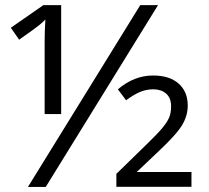

<svg xmlns="http://www.w3.org/2000/svg" viewBox="-20 -734 820 754"><path d="M600.6 -713.9 159.7 0H89.8L530.8 -713.9ZM150.4 -713.9H220.2V-286.1H155.3V-568.8Q155.3 -613.3 158.2 -657.2Q147.5 -646.5 134.3 -635.5Q121.1 -624.5 55.2 -578.1L22.5 -625ZM731.9 -0.5H437V-51.3L552.2 -163.6Q595.7 -205.6 615.7 -229.2Q635.7 -252.9 643.8 -271.5Q651.9 -290 651.9 -316.4Q651.9 -349.6 632.3 -366.5Q612.8 -383.3 582 -383.3Q556.6 -383.3 532.7 -374Q508.8 -364.7 475.1 -340.3L442.9 -383.3Q506.8 -437.5 581.1 -437.5Q645.5 -437.5 681.4 -405.8Q717.3 -374 717.3 -319.3Q717.3 -280.3 695.6 -243.4Q673.8 -206.5 602.1 -139.2L517.1 -58.6H731.9Z"/></svg>

Font: Samim FD
Style: FD
Weight: 400
Foundry: DejaVu fonts team - Redesigned by Saber Rastikerdar
Version: Version 4.00 December 17, 2020